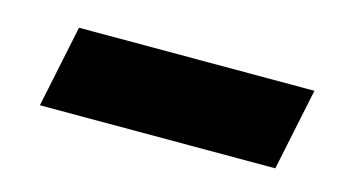

<svg xmlns="http://www.w3.org/2000/svg" viewBox="-33 -436 475 271"><g transform="rotate(15 204.5 -301.0)"><path d="M58 -361H402L377 -241H33Z"/></g></svg>

Font: Prompt Semibold
Style: Italic
Weight: 600
Italic angle: -12°
Designer: Katatrad Team
Foundry: CadsonDemak
Version: Version 1.000